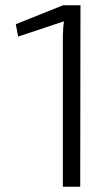

<svg xmlns="http://www.w3.org/2000/svg" viewBox="-20 -710 427 730"><path d="M219 0V-574Q220 -610 223 -629L49 -571L40 -618L220 -690H286L285 0Z"/></svg>

Font: Taylor Sans Light
Style: Regular
Weight: 300
Italic angle: -8°
Designer: Natanael Gama
Version: Version 1.001 September 8, 2015